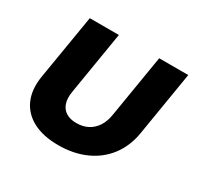

<svg xmlns="http://www.w3.org/2000/svg" viewBox="-123 -679 855 832"><g transform="rotate(30 305.0 -263.5)"><path d="M259.3 9.3Q183.1 9.3 132.3 -17.6Q81.5 -44.4 59.8 -94Q38.1 -143.6 49.3 -212.4L103 -535.6H248.5L196.8 -221.7Q190.9 -186.5 199 -162.4Q207 -138.2 227.5 -125.5Q248 -112.8 279.3 -112.8Q311.5 -112.8 335.9 -125.5Q360.4 -138.2 376.5 -162.4Q392.6 -186.5 398.4 -221.7L450.2 -535.6H595.7L542.5 -212.4Q530.8 -144 492.9 -94.2Q455.1 -44.4 395.3 -17.6Q335.4 9.3 259.3 9.3Z"/></g></svg>

Font: Inter 20pt
Style: Bold Italic
Weight: 700
Italic angle: -9.3988°
Version: Version 4.001;git-66647c0bb